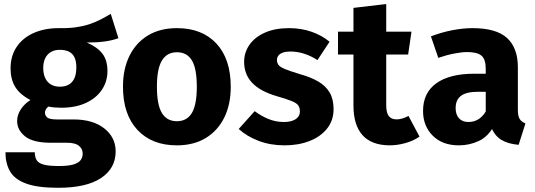

<svg xmlns="http://www.w3.org/2000/svg" viewBox="-20 -684 2582 926"><path d="M514.2 -617.1 551.1 -499.9Q523.1 -489.3 485.7 -484.1Q448.4 -478.9 398.4 -478.9Q449.1 -457.3 473.7 -425.5Q498.2 -393.8 498.2 -341.5Q498.2 -290.8 471.1 -250.6Q444 -210.4 394 -187.4Q344 -164.4 274.8 -164.4Q258.1 -164.4 243.6 -165.7Q229.2 -166.9 214 -170.1Q206.2 -165.2 201.5 -157Q196.8 -148.8 196.8 -139.7Q196.8 -128.6 206.9 -118.3Q217 -107.9 255.2 -107.9H334.8Q428.3 -107.9 483.1 -64.6Q537.8 -21.2 537.8 46.2Q537.8 127.8 467.3 174.7Q396.7 221.7 260.3 221.7Q160 221.7 104.6 200.8Q49.2 179.9 27.8 141.4Q6.3 102.9 6.3 50.5H147.8Q147.8 73.7 156.9 88.5Q165.9 103.3 191 110Q216 116.7 264.1 116.7Q310.5 116.7 335.5 108.8Q360.4 100.8 369.6 87.3Q378.8 73.8 378.8 57.1Q378.8 34.1 360.8 19.3Q342.8 4.5 303.4 4.5H226Q139.2 4.5 100.9 -26.4Q62.6 -57.3 62.6 -99.8Q62.6 -129.5 80.4 -156.7Q98.2 -183.8 126.8 -201.5Q75.2 -228.6 53.1 -265.4Q30.9 -302.1 30.9 -353.8Q30.9 -414 60.2 -457.7Q89.5 -501.3 142.1 -524.8Q194.6 -548.3 263.8 -548.3Q308.5 -547.3 344.3 -552.2Q380.1 -557.1 409.4 -566.7Q438.7 -576.3 464.3 -589.5Q489.9 -602.8 514.2 -617.1ZM267.6 -443.7Q243.8 -443.7 225.8 -433.4Q207.8 -423.1 198.2 -403.4Q188.5 -383.8 188.5 -356.2Q188.5 -327.5 198.3 -307Q208.2 -286.5 226.2 -276.2Q244.2 -265.9 268.3 -265.9Q307.4 -265.9 327.8 -289.3Q348.2 -312.7 348.2 -358.5Q348.2 -388.2 339.4 -407Q330.7 -425.8 312.8 -434.8Q295 -443.7 267.6 -443.7Z M833.4 -548.3Q954.5 -548.3 1023.7 -474Q1092.9 -399.6 1092.9 -265.2Q1092.9 -180.5 1061.7 -117.1Q1030.4 -53.6 972.3 -18.3Q914.2 17 833 17Q712.3 17 642.7 -57.7Q573.1 -132.4 573.1 -266.1Q573.1 -351.2 604.5 -414.8Q635.9 -478.3 694 -513.3Q752.2 -548.3 833.4 -548.3ZM833.4 -432Q785.4 -432 761.1 -392.3Q736.8 -352.7 736.8 -266.1Q736.8 -178.1 761 -138.7Q785.1 -99.4 833 -99.4Q881.6 -99.4 905.4 -139.2Q929.2 -179.1 929.2 -265.2Q929.2 -353.9 905.4 -393Q881.6 -432 833.4 -432Z M1374.2 -548.3Q1432.1 -548.3 1482.2 -531Q1532.4 -513.6 1569.4 -482.7L1511.1 -394.2Q1480.5 -414.1 1447.3 -424.8Q1414.2 -435.5 1380.3 -435.5Q1359 -435.5 1344.5 -430.4Q1330 -425.3 1322.8 -416.1Q1315.7 -406.8 1315.7 -394.5Q1315.7 -381 1323.1 -371Q1330.5 -360.9 1354.2 -351Q1378 -341.1 1425 -326.9Q1477.8 -312.3 1514.4 -291.2Q1550.9 -270.1 1569.8 -238Q1588.8 -205.8 1588.8 -158Q1588.8 -103 1557.4 -63.7Q1526 -24.5 1472.6 -3.8Q1419.2 17 1352.7 17Q1283.9 17 1227 -4.7Q1170.1 -26.4 1131.3 -62L1208.3 -147.9Q1238.5 -125.1 1274 -110.4Q1309.6 -95.6 1348.9 -95.6Q1384.7 -95.6 1405.5 -109Q1426.4 -122.4 1426.4 -146.4Q1426.4 -164.3 1418.4 -175.7Q1410.4 -187.1 1386.1 -196.9Q1361.8 -206.8 1313.9 -220.5Q1235.2 -243.5 1196.3 -284.4Q1157.4 -325.3 1157.4 -385.9Q1157.4 -431.6 1183.7 -468.7Q1209.9 -505.7 1258.5 -527Q1307.1 -548.3 1374.2 -548.3Z M1684.7 -646 1842.7 -664.5V-177.5Q1842.7 -139.4 1855.3 -123.8Q1868 -108.2 1892.6 -108.2Q1905.9 -108.2 1920.4 -112.5Q1934.9 -116.7 1950.2 -124.8L2003.2 -25.2Q1972.9 -4.1 1934.2 6.4Q1895.6 17 1859.1 17Q1771.5 16.4 1728.1 -32.4Q1684.7 -81.2 1684.7 -174.7ZM1610.2 -531.4H1964.6L1948.4 -421.1H1610.2Z M2258.4 -548.3Q2373.9 -548.3 2425.8 -500.5Q2477.6 -452.6 2477.6 -359.6V-154.1Q2477.6 -123.9 2486.5 -110Q2495.4 -96.1 2514.2 -88.7L2481.3 14.5Q2430.5 10.1 2397.6 -9.7Q2364.6 -29.5 2346.5 -76.7L2322.7 -132.3V-351.3Q2322.7 -398.3 2302.1 -415.6Q2281.4 -432.9 2233.3 -432.9Q2208 -432.9 2171.1 -425.9Q2134.2 -418.9 2093.8 -404.9L2058.3 -508.6Q2107.9 -527.8 2160.5 -538.1Q2213.1 -548.3 2258.4 -548.3ZM2268.5 -328.5H2344.6V-241.3H2283.6Q2229.9 -241.3 2203.7 -222.1Q2177.5 -202.9 2177.5 -162.6Q2177.5 -131.5 2193.6 -113.6Q2209.8 -95.6 2239.2 -95.6Q2270.5 -95.6 2293.7 -113.1Q2316.8 -130.7 2330.5 -161.4L2362.4 -77.6Q2334.8 -25.5 2289.6 -4.3Q2244.4 17 2193.3 17Q2113.7 17 2067 -29.7Q2020.3 -76.4 2020.3 -148.9Q2020.3 -236.4 2084.4 -282.4Q2148.5 -328.5 2268.5 -328.5Z"/></svg>

Font: Fira Sans Variable
Style: Regular
Weight: 400
Designer: Carrois Corporate & Edenspiekermann AG
Foundry: Carrois Corporate GbR & Edenspiekermann AG
Version: Version 4.202